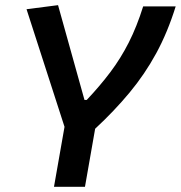

<svg xmlns="http://www.w3.org/2000/svg" viewBox="-20 -718 695 738"><path d="M187.5 0 228 -230.5 82 -682.6 203.1 -698.2 304.7 -334H313.5Q364.7 -388.2 404.5 -441.2Q444.3 -494.1 475.1 -554.9Q505.9 -615.7 530.3 -693.4H655.3Q624.5 -594.2 580.6 -513.4Q536.6 -432.6 478 -362.1Q419.4 -291.5 345.7 -223.1L306.6 0Z"/></svg>

Font: Cascadia Mono NF SemiBold
Style: Italic
Weight: 600
Italic angle: -10°
Monospace: yes
Designer: Aaron Bell
Foundry: Saja Typeworks
Version: Version 2404.023; ttfautohint (v1.8.4)